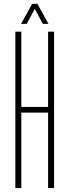

<svg xmlns="http://www.w3.org/2000/svg" viewBox="-20 -962 355 982"><path d="M58.5 0V-800H89V-415H226V-800H256.5V0H226V-386H89V0ZM87.5 -840 144.5 -942.5H171L228 -840H199L158 -916.5L116.5 -840Z"/></svg>

Font: Big Shoulders Display ExtraLight
Style: Regular
Weight: 250
Designer: Patric King
Foundry: XO Type Co
Version: Version 2.002